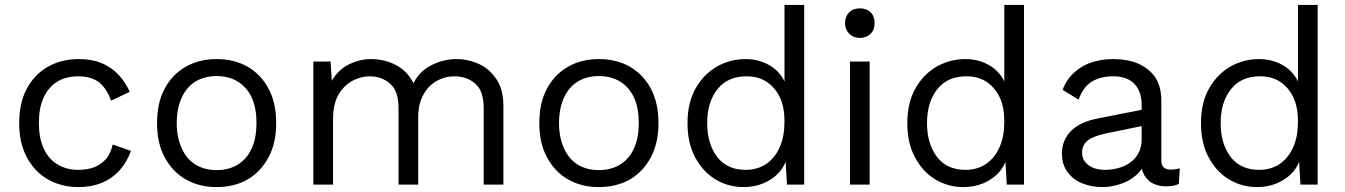

<svg xmlns="http://www.w3.org/2000/svg" viewBox="-20 -750 5466 780"><path d="M300 -510C253 -510 212 -500 175 -479C138 -458 110 -429 89 -390C68 -351 58 -304 58 -250C58 -196 68 -150 89 -111C110 -72 138 -42 175 -21C212 0 253 10 300 10C335 10 367 4 395 -8C422 -19 446 -36 466 -58C485 -80 501 -106 512 -137L438 -163C433 -141 425 -122 413 -107C400 -92 385 -80 366 -72C347 -64 324 -60 298 -60C265 -60 236 -68 212 -83C188 -98 170 -119 157 -148C144 -177 138 -211 138 -250C138 -290 144 -324 157 -353C170 -381 188 -403 212 -418C236 -433 265 -440 298 -440C333 -440 361 -432 383 -415C404 -398 420 -373 431 -341L507 -377C495 -404 479 -428 460 -448C441 -468 418 -483 392 -494C365 -505 335 -510 300 -510Z M860 -510C813 -510 772 -500 735 -479C698 -458 670 -429 649 -390C628 -351 618 -304 618 -250C618 -196 628 -150 649 -111C670 -72 698 -42 735 -21C772 0 813 10 860 10C907 10 949 0 986 -21C1022 -42 1050 -72 1071 -111C1092 -150 1102 -196 1102 -250C1102 -304 1092 -351 1071 -390C1050 -429 1022 -458 986 -479C949 -500 907 -510 860 -510ZM860 -441C894 -441 923 -433 947 -418C971 -403 990 -381 1003 -353C1016 -324 1022 -290 1022 -250C1022 -211 1016 -177 1003 -148C990 -119 971 -97 947 -82C923 -67 894 -59 860 -59C826 -59 797 -67 773 -82C749 -97 731 -119 718 -148C705 -177 698 -211 698 -250C698 -290 705 -324 718 -353C731 -381 749 -403 773 -418C797 -433 826 -441 860 -441Z M1333 0V-267C1333 -308 1341 -342 1356 -367C1371 -392 1391 -411 1414 -423C1437 -434 1459 -440 1481 -440C1514 -440 1542 -430 1565 -410C1588 -390 1599 -357 1599 -312V0H1679V-274C1679 -310 1686 -340 1700 -365C1713 -390 1731 -408 1754 -421C1777 -434 1801 -440 1827 -440C1860 -440 1888 -430 1911 -410C1934 -390 1945 -357 1945 -312V0H2025V-320C2025 -364 2016 -400 1997 -428C1978 -456 1955 -477 1926 -490C1897 -503 1866 -510 1834 -510C1813 -510 1792 -507 1769 -500C1746 -493 1724 -482 1705 -468C1686 -453 1671 -435 1660 -412C1643 -445 1619 -470 1588 -486C1557 -502 1523 -510 1488 -510C1457 -510 1428 -503 1399 -489C1370 -475 1346 -453 1328 -422L1323 -500H1253V0Z M2413 -510C2366 -510 2325 -500 2288 -479C2251 -458 2223 -429 2202 -390C2181 -351 2171 -304 2171 -250C2171 -196 2181 -150 2202 -111C2223 -72 2251 -42 2288 -21C2325 0 2366 10 2413 10C2460 10 2502 0 2539 -21C2575 -42 2603 -72 2624 -111C2645 -150 2655 -196 2655 -250C2655 -304 2645 -351 2624 -390C2603 -429 2575 -458 2539 -479C2502 -500 2460 -510 2413 -510ZM2413 -441C2447 -441 2476 -433 2500 -418C2524 -403 2543 -381 2556 -353C2569 -324 2575 -290 2575 -250C2575 -211 2569 -177 2556 -148C2543 -119 2524 -97 2500 -82C2476 -67 2447 -59 2413 -59C2379 -59 2350 -67 2326 -82C2302 -97 2284 -119 2271 -148C2258 -177 2251 -211 2251 -250C2251 -290 2258 -324 2271 -353C2284 -381 2302 -403 2326 -418C2350 -433 2379 -441 2413 -441Z M3001 10C3030 10 3057 5 3083 -6C3108 -17 3130 -32 3148 -53C3165 -73 3176 -98 3181 -127L3170 -121L3177 0H3247V-730H3167V-386L3177 -393C3167 -428 3147 -457 3117 -478C3086 -499 3050 -510 3009 -510C2968 -510 2929 -500 2893 -480C2857 -459 2828 -430 2806 -391C2784 -352 2773 -305 2773 -250C2773 -196 2783 -150 2804 -111C2825 -72 2852 -42 2887 -21C2922 0 2960 10 3001 10ZM3009 -60C2960 -60 2921 -77 2894 -112C2867 -147 2853 -193 2853 -250C2853 -307 2867 -353 2895 -388C2923 -423 2962 -440 3013 -440C3044 -440 3071 -433 3094 -418C3117 -403 3135 -382 3148 -355C3161 -328 3167 -295 3167 -257C3167 -217 3161 -182 3148 -153C3135 -123 3116 -100 3093 -84C3069 -68 3041 -60 3009 -60Z M3473 -596C3491 -596 3506 -602 3517 -613C3528 -624 3533 -638 3533 -656C3533 -674 3528 -689 3517 -700C3506 -711 3491 -716 3473 -716C3455 -716 3441 -711 3430 -700C3419 -689 3413 -674 3413 -656C3413 -638 3419 -624 3430 -613C3441 -602 3455 -596 3473 -596ZM3433 -500V0H3513V-500Z M3894 10C3923 10 3950 5 3976 -6C4001 -17 4023 -32 4041 -53C4058 -73 4069 -98 4074 -127L4063 -121L4070 0H4140V-730H4060V-386L4070 -393C4060 -428 4040 -457 4010 -478C3979 -499 3943 -510 3902 -510C3861 -510 3822 -500 3786 -480C3750 -459 3721 -430 3699 -391C3677 -352 3666 -305 3666 -250C3666 -196 3676 -150 3697 -111C3718 -72 3745 -42 3780 -21C3815 0 3853 10 3894 10ZM3902 -60C3853 -60 3814 -77 3787 -112C3760 -147 3746 -193 3746 -250C3746 -307 3760 -353 3788 -388C3816 -423 3855 -440 3906 -440C3937 -440 3964 -433 3987 -418C4010 -403 4028 -382 4041 -355C4054 -328 4060 -295 4060 -257C4060 -217 4054 -182 4041 -153C4028 -123 4009 -100 3986 -84C3962 -68 3934 -60 3902 -60Z M4618 -185C4618 -164 4614 -145 4606 -130C4598 -114 4587 -101 4573 -91C4559 -80 4543 -73 4526 -68C4508 -63 4489 -60 4470 -60C4440 -60 4417 -67 4401 -80C4384 -93 4376 -109 4376 -130C4376 -151 4384 -168 4400 -180C4416 -192 4440 -201 4473 -208L4634 -241V-307L4436 -268C4391 -259 4357 -243 4332 -219C4307 -194 4294 -163 4294 -126C4294 -96 4302 -71 4317 -51C4332 -30 4352 -15 4377 -5C4402 5 4430 10 4459 10C4482 10 4506 6 4530 -2C4554 -9 4576 -21 4595 -38C4614 -54 4628 -75 4636 -101L4616 -104V-94C4616 -71 4620 -53 4629 -38C4638 -23 4650 -11 4665 -4C4680 3 4698 7 4717 7C4738 7 4756 4 4769 -3L4773 -66C4761 -63 4749 -61 4736 -61C4711 -61 4698 -73 4698 -97V-339C4698 -378 4690 -411 4673 -436C4656 -461 4632 -479 4603 -492C4574 -504 4541 -510 4505 -510C4452 -510 4407 -499 4371 -476C4335 -453 4310 -422 4297 -385L4362 -345C4373 -378 4391 -403 4415 -418C4439 -433 4468 -440 4503 -440C4540 -440 4568 -430 4588 -410C4608 -389 4618 -360 4618 -323Z M5087 10C5116 10 5143 5 5169 -6C5194 -17 5216 -32 5234 -53C5251 -73 5262 -98 5267 -127L5256 -121L5263 0H5333V-730H5253V-386L5263 -393C5253 -428 5233 -457 5203 -478C5172 -499 5136 -510 5095 -510C5054 -510 5015 -500 4979 -480C4943 -459 4914 -430 4892 -391C4870 -352 4859 -305 4859 -250C4859 -196 4869 -150 4890 -111C4911 -72 4938 -42 4973 -21C5008 0 5046 10 5087 10ZM5095 -60C5046 -60 5007 -77 4980 -112C4953 -147 4939 -193 4939 -250C4939 -307 4953 -353 4981 -388C5009 -423 5048 -440 5099 -440C5130 -440 5157 -433 5180 -418C5203 -403 5221 -382 5234 -355C5247 -328 5253 -295 5253 -257C5253 -217 5247 -182 5234 -153C5221 -123 5202 -100 5179 -84C5155 -68 5127 -60 5095 -60Z"/></svg>

Font: WorkSans-Regular
Style: Regular
Weight: 500
Designer: Wei Huang
Foundry: Wei Huang
Version: ""